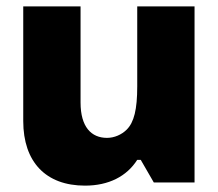

<svg xmlns="http://www.w3.org/2000/svg" viewBox="-20 -573 686 603"><path d="M247 10C321 10 378 -19 411 -71H422L463 0H591V-553H411V-302C411 -229 401 -189 378 -166C362 -150 339 -140 316 -140C267 -140 233 -174 233 -251V-553H53V-193C53 -64 124 10 247 10Z"/></svg>

Font: Frost ExtraBold
Style: Regular
Weight: 800
Designer: Lee Frost
Foundry: Lee Frost for Ice Communication Norge AS
Version: Version 2.011;hotconv 1.0.107;makeotfexe 2.5.65593